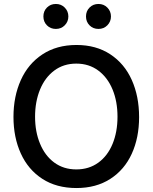

<svg xmlns="http://www.w3.org/2000/svg" viewBox="-20 -942 772 969"><path d="M48 -352Q48 -455 85 -537.5Q122 -620 194 -667.5Q266 -715 366 -715Q465 -715 536.5 -668Q608 -621 645 -538.5Q682 -456 682 -351Q682 -247 645 -166Q608 -85 536.5 -39Q465 7 366 7Q265 7 193.5 -39.5Q122 -86 85 -167.5Q48 -249 48 -352ZM182 -217Q207 -156 254 -121.5Q301 -87 365 -87Q429 -87 476 -121Q523 -155 548 -215.5Q573 -276 573 -353Q573 -430 548 -490.5Q523 -551 476 -586Q429 -621 365 -621Q301 -621 254 -586Q207 -551 182 -490Q157 -429 157 -353Q157 -277 182 -217ZM432 -904Q450 -922 477 -922Q504 -922 522 -903.5Q540 -885 540 -859Q540 -833 522 -814.5Q504 -796 477 -796Q450 -796 432 -814Q414 -832 414 -859Q414 -886 432 -904ZM217 -904Q235 -922 262 -922Q289 -922 307 -903.5Q325 -885 325 -859Q325 -833 307 -814.5Q289 -796 262 -796Q235 -796 217 -814Q199 -832 199 -859Q199 -886 217 -904Z"/></svg>

Font: Lopes Sans Medium
Style: Regular
Weight: 500
Designer: Gabriel Lam, Diego Maldonado
Foundry: TypeRant, Foresti Design
Version: Version 4.000